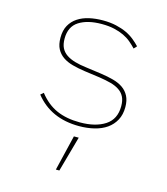

<svg xmlns="http://www.w3.org/2000/svg" viewBox="-115 -617 830 957"><g transform="rotate(15 300.0 -138.5)"><path d="M318 12Q172 12 91 -90L106 -103Q146 -52 197 -29.5Q248 -7 317 -7Q398 -7 447 -39Q496 -71 496 -138Q496 -167 486.5 -186Q477 -205 458.5 -217.5Q440 -230 414 -237Q388 -244 355 -249L275 -260Q240 -265 210.5 -273Q181 -281 160 -295.5Q139 -310 127 -332.5Q115 -355 115 -390Q115 -428 129.5 -454Q144 -480 169 -496.5Q194 -513 227 -520.5Q260 -528 298 -528Q336 -528 366.5 -521Q397 -514 420.5 -503Q444 -492 462.5 -477Q481 -462 495 -447L481 -432Q467 -447 450.5 -461Q434 -475 412 -485.5Q390 -496 362 -502.5Q334 -509 297 -509Q224 -509 180 -481Q136 -453 136 -391Q136 -362 145.5 -343Q155 -324 173.5 -311.5Q192 -299 218 -291.5Q244 -284 277 -280L357 -269Q392 -264 421.5 -256Q451 -248 472 -233.5Q493 -219 505 -196Q517 -173 517 -139Q517 -100 501.5 -71.5Q486 -43 459.5 -24.5Q433 -6 396.5 3Q360 12 318 12ZM307 68H332L281 251H263Z"/></g></svg>

Font: IBM Plex Mono Thin
Style: Regular
Weight: 100
Monospace: yes
Designer: Mike Abbink, Paul van der Laan, Pieter van Rosmalen
Foundry: Bold Monday
Version: Version 2.3